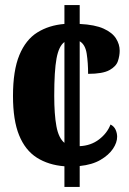

<svg xmlns="http://www.w3.org/2000/svg" viewBox="-20 -734 506 754"><path d="M233 -81Q170 -86 124.5 -115Q79 -144 55 -203Q31 -262 31 -357Q31 -457 56 -517.5Q81 -578 126.5 -606.5Q172 -635 233 -640V-714H293V-640Q353 -637 387 -621.5Q421 -606 435.5 -583Q450 -560 450 -535Q450 -515 443 -494Q436 -473 409.5 -458.5Q383 -444 326 -444Q326 -487 320.5 -523Q315 -559 293 -572V-160Q337 -162 369 -186.5Q401 -211 414 -245Q428 -238 434 -224.5Q440 -211 440 -197Q440 -174 423.5 -149.5Q407 -125 374.5 -106Q342 -87 293 -82V0H233ZM233 -569Q211 -553 202 -504.5Q193 -456 193 -358Q193 -285 201.5 -238.5Q210 -192 233 -173Z"/></svg>

Font: Noto Serif Tamil ExtraCondensed Black
Style: Regular
Weight: 900
Width: 2
Designer: Indian Type Foundry, Tom Grace, and the Monotype Design Team
Foundry: Monotype Imaging Inc.
Version: Version 2.004; ttfautohint (v1.8.4.7-5d5b)